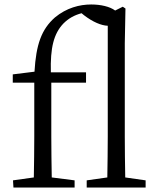

<svg xmlns="http://www.w3.org/2000/svg" viewBox="-20 -837 701 857"><path d="M539 -45C538 -104 537 -169 537 -228V-644L540 -799L528 -807L494 -790C470 -808 429 -817 387 -817C335 -817 277 -802 225 -759C165 -706 141 -638 134 -517L37 -505V-468H133V-228C133 -167 132 -106 131 -45L38 -32L40 0H313V-32L211 -45C210 -106 209 -167 209 -228V-468H364V-514H207C204 -624 220 -687 263 -732C286 -755 311 -769 344 -778L355 -769C394 -739 432 -723 461 -722V-228C461 -169 460 -104 459 -45L367 -32V0H630V-32Z"/></svg>

Font: Noto Serif CJK JP
Style: Regular
Weight: 400
Designer: Ryoko NISHIZUKA 西塚涼子 (kana & ideographs); Frank Grießhammer (Latin, Greek & Cyrillic); Wenlong ZHANG 张文龙 (bopomofo); San
Foundry: Adobe Systems Incorporated
Version: Version 1.000;PS 1;hotconv 16.6.53;makeotf.lib2.5.65590